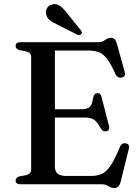

<svg xmlns="http://www.w3.org/2000/svg" viewBox="-20 -908 688 946"><path d="M57 -681.5Q57 -700 81.5 -700H461Q485 -700 497.2 -710.8Q509.5 -721.5 527 -721.5Q548 -721.5 556 -693L594.5 -553Q601 -532 582 -526.5Q560.5 -520.5 549.5 -542Q526.5 -593 507.8 -617.8Q489 -642.5 467.2 -650.8Q445.5 -659 412.5 -659H250.5V-369.5H379.5Q410 -369.5 422.2 -381.2Q434.5 -393 439 -427Q443 -447 458.5 -449Q475 -451 480 -431L517 -288Q522.5 -267 505.5 -261.5Q488 -256.5 478 -273Q459.5 -307.5 443.5 -318.2Q427.5 -329 397.5 -329H250.5V-85.5Q250.5 -41 306.5 -41H427Q459.5 -41 482.2 -51.5Q505 -62 525.8 -93.2Q546.5 -124.5 572 -186.5Q580 -204.5 598.5 -202Q621 -198.5 614.5 -174L574 -10.5Q566 18.5 543 18.5Q527.5 18.5 514.2 9.2Q501 0 479 0H81.5Q57 0 57 -18.5Q57 -33.5 76 -39L108.5 -45Q133.5 -51 133.5 -72V-628Q133.5 -649 108.5 -655L76 -661Q57 -666.5 57 -681.5ZM310.5 -843 377 -760.5Q381 -755.5 382.8 -750.2Q384.5 -745 381 -740.5Q373 -732 358.5 -738L262.5 -787Q239.5 -797 225.2 -808.5Q211 -820 207.5 -838.5Q203 -853 211.5 -867.8Q220 -882.5 238.5 -886.5Q259.5 -891 276.2 -878.5Q293 -866 310.5 -843Z"/></svg>

Font: Fraunces 9pt S000
Style: Regular
Weight: 400
Version: Version 1.000; ttfautohint (v1.8.3)